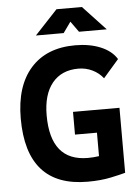

<svg xmlns="http://www.w3.org/2000/svg" viewBox="-60 -943 706 999"><g transform="rotate(-5 293.0 -444.0)"><path d="M357.4 9.8Q38.6 9.8 38.6 -347.7Q38.6 -517.1 121.1 -610.1Q203.6 -703.1 353.5 -703.1Q429.2 -703.1 486.1 -679.4Q543 -655.8 569.8 -612.3L488.8 -519Q466.3 -547.9 432.4 -564.2Q398.4 -580.6 359.4 -580.6Q271.5 -580.6 222.9 -521Q174.3 -461.4 174.3 -352.5Q174.3 -113.3 369.1 -113.3Q384.8 -113.3 399.4 -114.5Q414.1 -115.7 427.2 -117.7V-240.2H312.5V-358.9H555.2V-19.5Q533.7 -13.2 480 -1.7Q426.3 9.8 357.4 9.8ZM154.8 -771.5 273.4 -898.4H406.2L524.9 -771.5H379.9L339.8 -827.6L299.8 -771.5Z"/></g></svg>

Font: Caskaydia Cove
Style: Bold
Weight: 700
Monospace: yes
Designer: Aaron Bell
Foundry: Saja Typeworks
Version: Version 4.300; ttfautohint (v1.8.3)